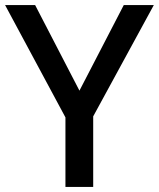

<svg xmlns="http://www.w3.org/2000/svg" viewBox="-20 -734 624 754"><path d="M292 -378 466 -714H584L346 -277V0H237V-273L0 -714H118Z"/></svg>

Font: Noto Sans Thai Looped Medium
Style: Regular
Weight: 500
Designer: Sasikarn Vongin, Ben Mitchell
Foundry: The Fontpad Ltd
Version: Version 1.001; ttfautohint (v1.8.4.7-5d5b)